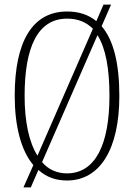

<svg xmlns="http://www.w3.org/2000/svg" viewBox="-20 -775 583 835"><path d="M125 -57 82 40H114L147 -36C180 -6 221 10 271 10C416 10 499 -128 499 -358C499 -501 473 -602 422 -661L463 -755H430L399 -683C365 -711 323 -725 272 -725C120 -725 44 -593 44 -359C44 -227 71 -121 125 -57ZM384 -650 143 -98C106 -156 87 -247 87 -358C87 -570 144 -694 272 -694C320 -694 356 -678 384 -650ZM271 -21C227 -21 190 -38 163 -70L404 -622C440 -565 456 -475 456 -358C456 -149 396 -21 271 -21Z"/></svg>

Font: Noto Serif Lao ExtraCondensed ExtraLight
Style: Regular
Weight: 200
Width: 2
Designer: Monotype Design Team
Foundry: Monotype Imaging Inc.
Version: Version 2.003